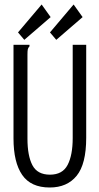

<svg xmlns="http://www.w3.org/2000/svg" viewBox="-20 -822 440 853"><path d="M201 11Q117 11 78.5 -45Q40 -101 40 -207V-623H111V-616Q105 -610 103.5 -603Q102 -596 102 -579V-206Q102 -130 124 -88Q146 -46 202 -46Q258 -46 280.5 -89.5Q303 -133 303 -209V-623H363V-210Q363 -93 320.5 -41Q278 11 201 11ZM230 -645 202 -678 307 -802 347 -746ZM88 -645 60 -678 165 -802 205 -746Z"/></svg>

Font: Inconsolata Condensed
Style: Regular
Weight: 400
Width: 3
Monospace: yes
Designer: Raph Levien, Cyreal, Brenton Simpson
Foundry: Raph Levien, Cyreal, Google
Version: Version 3.000; ttfautohint (v1.8.2.53-6de2)